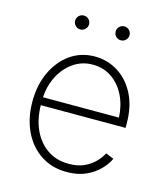

<svg xmlns="http://www.w3.org/2000/svg" viewBox="-110 -814 796 912"><g transform="rotate(15 287.5 -358.5)"><path d="M302.2 11.7Q228.5 11.7 173.8 -24.9Q119.1 -61.5 89.1 -125.2Q59.1 -189 59.1 -270.5Q59.1 -352.1 89.1 -415.8Q119.1 -479.5 171.4 -516.4Q223.6 -553.2 291.5 -553.2Q353 -553.2 404.8 -521.2Q456.5 -489.3 487.8 -429Q519 -368.7 519 -283.7V-263.2H102.1Q103 -195.8 127.2 -142.8Q151.4 -89.8 195.8 -59.1Q240.2 -28.3 302.2 -28.3Q347.2 -28.3 378.9 -43.5Q410.6 -58.6 431.2 -80.6Q451.7 -102.5 461.4 -122.6L501 -106.4Q488.8 -79.1 462.4 -51.8Q436 -24.4 396.2 -6.3Q356.4 11.7 302.2 11.7ZM102.5 -302.2H476.1Q473.1 -362.3 449.5 -409.9Q425.8 -457.5 385.3 -485.4Q344.7 -513.2 291.5 -513.2Q239.7 -513.2 198.2 -485.1Q156.7 -457 131.3 -409.2Q106 -361.3 102.5 -302.2ZM189.9 -659.2Q175.8 -659.2 165.8 -669.2Q155.8 -679.2 155.8 -693.4Q155.8 -707.5 165.8 -717.5Q175.8 -727.5 189.9 -727.5Q204.1 -727.5 214.1 -717.5Q224.1 -707.5 224.1 -693.4Q224.1 -679.2 214.1 -669.2Q204.1 -659.2 189.9 -659.2ZM389.2 -659.2Q375 -659.2 365 -669.2Q355 -679.2 355 -693.4Q355 -707.5 365 -717.5Q375 -727.5 389.2 -727.5Q403.3 -727.5 413.3 -717.5Q423.3 -707.5 423.3 -693.4Q423.3 -679.2 413.3 -669.2Q403.3 -659.2 389.2 -659.2Z"/></g></svg>

Font: Inter Extra Light
Style: Regular
Weight: 200
Designer: Rasmus Andersson
Foundry: rsms
Version: Version 4.000;git-3c8e0fc